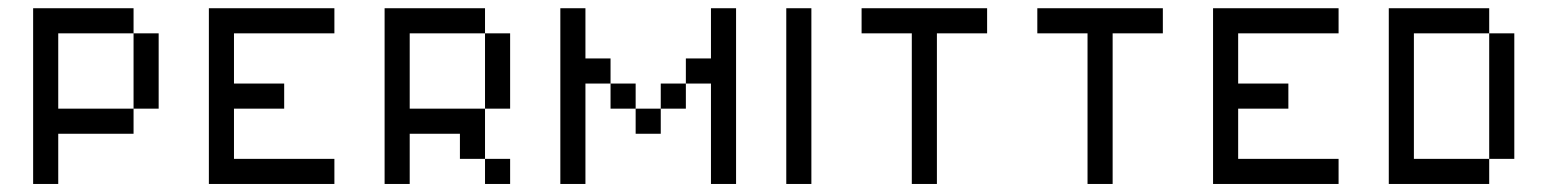

<svg xmlns="http://www.w3.org/2000/svg" viewBox="-20 -458 3852 478"><path d="M312.5 -375H375V-187.5H312.5ZM62.5 -437.5H312.5V-375H125V-187.5H312.5V-125H125V0H62.5Z M500 -437.5H812.5V-375H562.5V-250H687.5V-187.5H562.5V-62.5H812.5V0H500Z M1187.5 -62.5H1250V0H1187.5ZM1187.5 -375H1250V-187.5H1187.5ZM937.5 -437.5H1187.5V-375H1000V-187.5H1187.5V-62.5H1125V-125H1000V0H937.5Z M1750 -437.5H1812.5V0H1750V-250H1687.5V-312.5H1750ZM1625 -250H1687.5V-187.5H1625ZM1562.5 -187.5H1625V-125H1562.5ZM1500 -250H1562.5V-187.5H1500ZM1375 -437.5H1437.5V-312.5H1500V-250H1437.5V0H1375Z M1937.5 -437.5H2000V0H1937.5Z M2125 -437.5H2437.5V-375H2312.5V0H2250V-375H2125Z M2562.5 -437.5H2875V-375H2750V0H2687.5V-375H2562.5Z M3000 -437.5H3312.5V-375H3062.5V-250H3187.5V-187.5H3062.5V-62.5H3312.5V0H3000Z M3687.5 -375H3750V-62.5H3687.5ZM3437.5 -437.5H3687.5V-375H3500V-62.5H3687.5V0H3437.5Z"/></svg>

Font: Pixel Operator SC
Style: Regular
Weight: 400
Designer: Jayvee Enaguas (GrandChaos9000)
Foundry: The Grandoplex Project
Version: Version 1.4.1 (September 5, 2015)